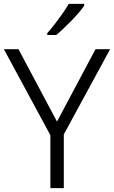

<svg xmlns="http://www.w3.org/2000/svg" viewBox="-20 -967 586 987"><path d="M273 -342 471 -714H546L308 -276V0H239V-272L0 -714H75ZM413 -938Q403 -923 386 -903Q369 -883 348.5 -862Q328 -841 307.5 -821.5Q287 -802 269 -787H223V-797Q241 -816 261.5 -843Q282 -870 301.5 -897.5Q321 -925 333 -947H413Z"/></svg>

Font: Noto Sans Syriac Eastern Light
Style: Regular
Weight: 300
Designer: Patrick Giasson and the Monotype Design Team
Foundry: Monotype Imaging Inc.
Version: Version 3.001